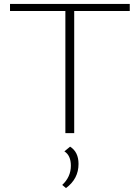

<svg xmlns="http://www.w3.org/2000/svg" viewBox="-20 -678 706 978"><path d="M641 -658V-622H358V0H313V-622H31V-658ZM337 69Q380 96 380 157Q380 233 316 280L297 264Q341 223 341 166Q341 114 308 93Z"/></svg>

Font: EauTestInfant Light
Style: Regular
Weight: 300
Designer: Christian Thalmann (Catharsis Fonts)
Version: Version 0.001;PS 000.001;hotconv 1.0.88;makeotf.lib2.5.64775